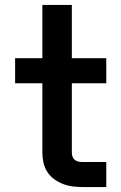

<svg xmlns="http://www.w3.org/2000/svg" viewBox="-20 -755 490 775"><path d="M314 0Q294 0 273.5 -2.5Q253 -5 234 -12.5Q215 -20 198.5 -32Q182 -44 171 -61Q160 -78 155.5 -98Q151 -118 151 -139V-419H41V-520H151V-735H270V-520H409V-419H270V-139Q270 -130 273 -122Q276 -114 282.5 -109Q289 -104 297.5 -102.5Q306 -101 314 -101H409V0Z"/></svg>

Font: Iosevka Book
Style: Bold
Weight: 700
Designer: Belleve Invis
Foundry: Belleve Invis
Version: Version 28.0.7; ttfautohint (v1.8.3)